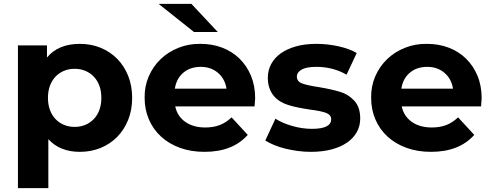

<svg xmlns="http://www.w3.org/2000/svg" viewBox="-20 -771 2523 985"><path d="M658 -269Q658 -207 637.5 -156Q617 -105 581 -68.5Q545 -32 496 -12Q447 8 390 8Q287 8 228 -57V194H72V-538H221V-476Q279 -546 390 -546Q447 -546 496 -526Q545 -506 581 -469.5Q617 -433 637.5 -382Q658 -331 658 -269ZM500 -269Q500 -303 490 -330.5Q480 -358 461.5 -377.5Q443 -397 418 -407.5Q393 -418 363 -418Q333 -418 308 -407.5Q283 -397 264.5 -377.5Q246 -358 236 -330.5Q226 -303 226 -269Q226 -235 236 -207.5Q246 -180 264.5 -160.5Q283 -141 308 -130.5Q333 -120 363 -120Q393 -120 418 -130.5Q443 -141 461.5 -160.5Q480 -180 490 -207.5Q500 -235 500 -269Z M1286 -225H879Q890 -174 931 -145.5Q972 -117 1033 -117Q1075 -117 1107.5 -129.5Q1140 -142 1168 -169L1251 -79Q1174 8 1029 8Q960 8 903.5 -12.5Q847 -33 806.5 -70Q766 -107 744 -158Q722 -209 722 -269Q721 -328 743 -379Q765 -430 804 -467.5Q843 -505 896 -526Q949 -547 1009 -546Q1069 -546 1120 -526.5Q1171 -507 1208.5 -470.5Q1246 -434 1267.5 -382.5Q1289 -331 1289 -267Q1289 -264 1286 -225ZM877 -316H1142Q1134 -367 1098 -397.5Q1062 -428 1010 -428Q956 -428 920.5 -398Q885 -368 877 -316ZM794 -751H962L1097 -607H975Z M1341 -50 1393 -162Q1429 -139 1480 -124.5Q1531 -110 1580 -110Q1679 -110 1679 -159Q1679 -182 1652.5 -192Q1626 -202 1569 -209Q1536 -214 1509 -219.5Q1482 -225 1460 -232Q1439 -238 1419.5 -249.5Q1400 -261 1385.5 -278Q1371 -295 1362.5 -318.5Q1354 -342 1354 -372Q1354 -410 1371 -442Q1388 -474 1420 -497Q1452 -520 1498 -533Q1544 -546 1603 -546Q1660 -546 1716.5 -533.5Q1773 -521 1810 -499L1758 -388Q1688 -428 1603 -428Q1552 -428 1527.5 -414Q1503 -400 1503 -378Q1503 -353 1529.5 -343Q1556 -333 1616 -324Q1682 -313 1724 -300Q1766 -288 1797 -255Q1828 -222 1828 -163Q1828 -125 1810.5 -93.5Q1793 -62 1760.5 -39.5Q1728 -17 1681 -4.5Q1634 8 1574 8Q1541 8 1507.5 3.5Q1474 -1 1443.5 -8.5Q1413 -16 1386.5 -27Q1360 -38 1341 -50Z M2448 -225H2041Q2052 -174 2093 -145.5Q2134 -117 2195 -117Q2237 -117 2269.5 -129.5Q2302 -142 2330 -169L2413 -79Q2336 8 2191 8Q2122 8 2065.5 -12.5Q2009 -33 1968.5 -70Q1928 -107 1906 -158Q1884 -209 1884 -269Q1883 -328 1905 -379Q1927 -430 1966 -467.5Q2005 -505 2058 -526Q2111 -547 2171 -546Q2231 -546 2282 -526.5Q2333 -507 2370.5 -470.5Q2408 -434 2429.5 -382.5Q2451 -331 2451 -267Q2451 -264 2448 -225ZM2039 -316H2304Q2296 -367 2260 -397.5Q2224 -428 2172 -428Q2118 -428 2082.5 -398Q2047 -368 2039 -316Z"/></svg>

Font: CMG Sans
Style: Bold
Weight: 700
Designer: Julieta Ulanovsky
Foundry: Julieta Ulanovsky
Version: Version 7.200